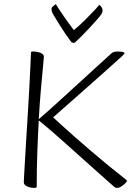

<svg xmlns="http://www.w3.org/2000/svg" viewBox="-20 -903 669 936"><path d="M149 13Q140 13 131 11.5Q122 10 114 6.5Q106 3 101 -2Q96 -7 96 -14Q96 -17 97.5 -46.5Q99 -76 102 -125Q105 -174 108.5 -233.5Q112 -293 116 -355.5Q120 -418 123 -475.5Q126 -533 128 -577.5Q130 -622 131 -645Q131 -649 132.5 -650.5Q134 -652 141 -652Q150 -652 159 -650.5Q168 -649 176 -646Q184 -643 189 -638Q194 -633 194 -626Q194 -622 190 -581.5Q186 -541 180 -474Q174 -407 169 -322Q182 -333 207.5 -355.5Q233 -378 267.5 -409.5Q302 -441 343 -478.5Q384 -516 429 -557Q474 -598 520 -640Q528 -648 536 -650Q544 -652 557 -652Q565 -652 571.5 -651Q578 -650 582.5 -648.5Q587 -647 587 -644Q587 -641 579 -633Q554 -610 517 -577Q480 -544 438 -506.5Q396 -469 356 -434Q316 -399 285 -371.5Q254 -344 239 -331Q250 -321 276 -297Q302 -273 339 -240.5Q376 -208 419 -171Q462 -134 506.5 -97.5Q551 -61 592 -29Q597 -25 598 -23.5Q599 -22 599 -20Q599 -19 596 -15.5Q593 -12 588 -7Q581 0 570.5 6.5Q560 13 553 13Q546 13 542.5 11.5Q539 10 537 8Q504 -21 458 -62Q412 -103 363 -147Q314 -191 270.5 -229.5Q227 -268 198 -292Q188 -300 181 -306Q174 -312 169 -316Q165 -246 162 -164Q159 -82 159 5Q159 9 157 11Q155 13 149 13ZM338 -694Q336 -694 332.5 -695Q329 -696 326 -700Q311 -720 295.5 -743Q280 -766 266 -789Q252 -812 241 -830Q237 -836 234 -844Q231 -852 231 -859Q231 -867 241 -874.5Q251 -882 252 -883Q253 -881 267.5 -858.5Q282 -836 302.5 -807Q323 -778 340 -756Q369 -780 397 -808Q425 -836 444.5 -857Q464 -878 465 -880Q467 -878 473.5 -870Q480 -862 480 -851Q480 -847 478.5 -843Q477 -839 475 -835Q470 -827 453 -807.5Q436 -788 414.5 -765Q393 -742 375 -724Q357 -706 350 -700Q346 -696 343.5 -695Q341 -694 338 -694Z"/></svg>

Font: Briem Hand Thin
Style: Regular
Weight: 100
Designer: Gunnlaugur SE Briem, Eben Sorkin
Foundry: Sorkin Type Co.
Version: Version 1.003